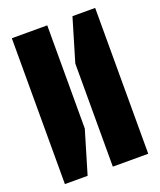

<svg xmlns="http://www.w3.org/2000/svg" viewBox="-131 -783 723 866"><g transform="rotate(-20 230.0 -350.0)"><path d="M30 0V-700H200V-205L139 0ZM260 -495 321 -700H430V0H260Z"/></g></svg>

Font: Promplate
Style: Bold
Weight: 400
Designer: Evgeny Tarasenko
Foundry: Evgeny Tarasenko
Version: Version 1.000